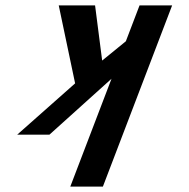

<svg xmlns="http://www.w3.org/2000/svg" viewBox="-20 -687 697 707"><path d="M613.8 -667H493.8L443.4 -535L356.2 -464L330.1 -667H196.3L256.6 -380L43.2 -191H161.9L390.6 -397L238.9 0H358.9Z"/></svg>

Font: Din Kursivschrift
Style: Extended Italic
Weight: 400
Version: Version 1.089